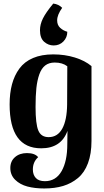

<svg xmlns="http://www.w3.org/2000/svg" viewBox="-20 -837 587 1081"><path d="M229 224.1Q175.8 224.1 134.3 213.1Q92.8 202.1 65.4 175.3Q38.1 148.4 38.1 108.9Q38.1 70.8 64.2 47.9Q90.3 24.9 131.8 24.9Q176.3 24.9 194.8 47.9Q165 74.7 165 117.2Q165 147 181.6 165Q198.2 183.1 232.9 183.1Q294.4 183.1 326.7 126.7Q358.9 70.3 358.9 -24.9Q358.9 -76.2 359.9 -100.1Q324.2 -2 211.9 -2Q34.2 -2 34.2 -249Q34.2 -312.5 47.6 -362.5Q61 -412.6 89.4 -451.2Q117.7 -489.7 165.8 -510.3Q213.9 -530.8 279.8 -530.8Q344.7 -530.8 401.6 -513.2Q458.5 -495.6 495.1 -464.8V-43.9Q495.1 28.8 475.3 81.8Q455.6 134.8 418.9 165.3Q382.3 195.8 335.4 210Q288.6 224.1 229 224.1ZM180.2 -234.9Q180.2 -139.2 195.8 -102.1Q211.4 -64.9 253.9 -64.9Q304.2 -64.9 330.6 -112.8Q356.9 -160.6 357.9 -249L358.9 -463.9Q331.5 -484.9 288.1 -484.9Q255.9 -484.9 234.6 -468.5Q213.4 -452.1 201.4 -418.5Q189.5 -384.8 184.8 -341.3Q180.2 -297.9 180.2 -234.9ZM205.1 -667Q205.1 -699.7 221.7 -733.2Q238.3 -766.6 279.8 -816.9Q309.6 -813.5 330.1 -793Q301.8 -753.4 301.8 -722.2Q301.8 -695.8 318.8 -680.2Q335.9 -664.6 358.9 -658.2Q358.9 -626 336.9 -603.5Q314.9 -581.1 282.2 -581.1Q252 -581.1 228.5 -601.8Q205.1 -622.6 205.1 -667Z"/></svg>

Font: Arima
Style: Bold
Weight: 700
Designer: Joana Correia and Natanael Gama
Foundry: NDISCOVER
Version: Version 1.100;Glyphs 3.1.2 (3151)